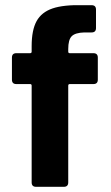

<svg xmlns="http://www.w3.org/2000/svg" viewBox="-20 -720 427 740"><path d="M357 -498V-413Q357 -396 340 -396H249Q243 -396 243 -390V-17Q243 0 226 0H119Q102 0 102 -17V-390Q102 -396 96 -396H43Q26 -396 26 -413V-498Q26 -515 43 -515H96Q102 -515 102 -521V-542Q102 -604 121 -638.5Q140 -673 182.5 -687.5Q225 -702 300 -700H333Q350 -700 350 -683V-612Q350 -595 333 -595H305Q270 -594 256.5 -580.5Q243 -567 243 -531V-521Q243 -515 249 -515H340Q357 -515 357 -498Z"/></svg>

Font: Barlow
Style: Bold
Weight: 700
Designer: Jeremy Tribby
Foundry: Jeremy Tribby
Version: Version 1.101 August 23, 2024